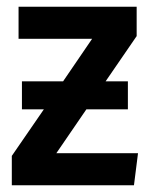

<svg xmlns="http://www.w3.org/2000/svg" viewBox="-20 -549 448 569"><path d="M147 -95H389L377 0H15V-87L110 -225H45V-308H167L253 -434H35V-529H385V-442L293 -308H359V-225H236Z"/></svg>

Font: Fira Sans Condensed Medium
Style: Regular
Weight: 500
Width: 3
Designer: Carrois Corporate & Edenspiekermann AG
Foundry: Carrois Corporate GbR & Edenspiekermann AG
Version: Version 4.203;PS 004.203;hotconv 1.0.88;makeotf.lib2.5.64775